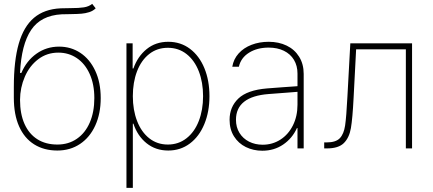

<svg xmlns="http://www.w3.org/2000/svg" viewBox="-20 -749 2183 969"><path d="M335.9 -677.7Q305.7 -677.7 291 -676.8Q186 -670.9 137 -597.7Q87.9 -524.4 81.1 -380.9H87.9Q113.8 -442.4 164.1 -478Q214.4 -513.7 278.3 -513.7Q337.9 -513.7 385.5 -482.2Q433.1 -450.7 460.7 -391.8Q488.3 -333 488.3 -253.9Q488.3 -175.8 460.9 -115.7Q433.6 -55.7 384 -22.5Q334.5 10.7 269.5 10.7Q202.1 10.7 152.6 -20.3Q103 -51.3 76.4 -111.1Q49.8 -170.9 49.8 -255.9V-309.6Q49.8 -442.4 74.7 -528.8Q99.6 -615.2 151.6 -659.2Q203.6 -703.1 286.1 -707Q303.7 -708 336.9 -708Q378.4 -708 403.3 -711.9Q428.2 -715.8 445.3 -729.5L462.9 -707Q449.7 -693.8 430.4 -687.7Q411.1 -681.6 391.1 -679.9Q371.1 -678.2 335.9 -677.7ZM456.1 -253.9Q456.1 -323.7 432.6 -375.7Q409.2 -427.7 367.9 -455.6Q326.7 -483.4 274.4 -483.4Q216.8 -483.4 172.9 -450Q128.9 -416.5 105.2 -361.6Q81.5 -306.6 81.1 -245.1Q81.1 -173.8 103.8 -123.3Q126.5 -72.8 168.7 -46.1Q210.9 -19.5 269.5 -19.5Q325.7 -19.5 367.9 -48.6Q410.2 -77.6 433.1 -130.6Q456.1 -183.6 456.1 -253.9Z M618.2 -530.3H649.4V-403.3H653.3Q674.8 -464.4 720.2 -501.2Q765.6 -538.1 829.1 -538.1Q891.6 -538.1 938.7 -502.7Q985.8 -467.3 1011.5 -405Q1037.1 -342.8 1037.1 -263.7Q1037.1 -185.1 1011.2 -122.6Q985.4 -60.1 938.2 -24.7Q891.1 10.7 829.1 10.7Q765.6 10.7 719.7 -26.1Q673.8 -63 653.3 -125H650.4V199.2H618.2ZM827.1 -19.5Q880.9 -19.5 921.4 -51.3Q961.9 -83 983.4 -138.7Q1004.9 -194.3 1004.9 -263.7Q1004.9 -333.5 983.4 -388.9Q961.9 -444.3 921.6 -476.1Q881.3 -507.8 827.1 -507.8Q772.9 -507.8 732.9 -476.3Q692.9 -444.8 671.6 -389.2Q650.4 -333.5 650.4 -263.7Q650.4 -193.8 671.9 -138.2Q693.4 -82.5 733.4 -51Q773.4 -19.5 827.1 -19.5Z M1327.1 -302.7Q1363.8 -305.7 1407.5 -308.8Q1451.2 -312 1481.4 -314V-377.9Q1481.4 -417 1463.6 -446.8Q1445.8 -476.6 1412.8 -492.7Q1379.9 -508.8 1335.9 -508.8Q1278.3 -508.8 1237.1 -483.2Q1195.8 -457.5 1185.5 -412.1H1152.3Q1158.7 -450.7 1184.3 -479.2Q1210 -507.8 1249.5 -522.9Q1289.1 -538.1 1335.9 -538.1Q1386.7 -538.1 1426.8 -518.8Q1466.8 -499.5 1489.7 -462.6Q1512.7 -425.8 1512.7 -376V0H1481.4V-102.5H1478.5Q1455.1 -50.8 1409.2 -19.5Q1363.3 11.7 1303.7 11.7Q1258.8 11.7 1220.9 -6.8Q1183.1 -25.4 1160.9 -60.8Q1138.7 -96.2 1138.7 -144.5Q1138.7 -209.5 1183.3 -252Q1228 -294.4 1327.1 -302.7ZM1305.7 -18.6Q1355 -18.6 1395.3 -44.4Q1435.5 -70.3 1458.5 -116.5Q1481.4 -162.6 1481.4 -220.7V-285.6L1438.5 -282.2Q1351.1 -274.9 1335.9 -274.4Q1170.9 -261.7 1170.9 -144.5Q1170.9 -106.9 1188.5 -78.4Q1206.1 -49.8 1236.8 -34.2Q1267.6 -18.6 1305.7 -18.6Z M1616.2 -30.3H1628.9Q1674.8 -30.3 1695.1 -51.5Q1715.3 -72.8 1721.7 -115.5Q1728 -158.2 1733.4 -261.7L1748 -530.3H2059.6V0H2028.3V-500H1777.3L1764.6 -255.9Q1759.3 -150.9 1751 -102.5Q1742.7 -54.2 1715.6 -27.1Q1688.5 0 1629.9 0H1616.2Z"/></svg>

Font: Pretendard JP Thin
Style: Regular
Weight: 100
Designer: Base glyphs from Inter by Rasmus Andersson; Hangeul glyphs from Noto Sans CJK(Source Han Sans) by Jang Soo-young and Kan
Foundry: Kil Hyung-jin
Version: Version 1.309